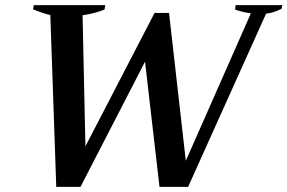

<svg xmlns="http://www.w3.org/2000/svg" viewBox="-20 -720 1114 744"><path d="M175 -662Q152 -666 108 -684L111 -700H388L385 -683Q369 -676 343.5 -669.5Q318 -663 300 -661L311 -153L579 -670H635L700 -97L952 -668Q915 -674 891 -683L893 -700H1074L1071 -686Q1040 -670 1011 -667L709 4H598L542 -481L292 4H198Z"/></svg>

Font: Trirong SemiBold
Style: Italic
Weight: 600
Italic angle: -12°
Designer: Katatrad Team
Foundry: CadsonDemak
Version: Version 1.001